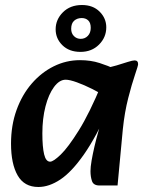

<svg xmlns="http://www.w3.org/2000/svg" viewBox="-20 -730 585 766"><path d="M133 16Q77 16 50.5 -30Q24 -76 24 -157Q24 -230 46 -291Q68 -352 106.5 -396.5Q145 -441 194.5 -465.5Q244 -490 299 -490Q342 -490 377.5 -478.5Q413 -467 438 -455L409 -340Q382 -358 349 -374.5Q316 -391 287 -401.5Q258 -412 242 -412Q217 -412 195.5 -383Q174 -354 161.5 -305.5Q149 -257 149 -198Q149 -144 156 -114.5Q163 -85 180 -85Q193 -85 222.5 -113.5Q252 -142 294.5 -210Q337 -278 386 -396L418 -304Q364 -184 315 -114Q266 -44 221 -14Q176 16 133 16ZM377 10Q353 10 347 -7.5Q341 -25 341 -47Q341 -64 345.5 -90Q350 -116 357 -146Q364 -176 372 -204L394 -279L363 -305L387 -456Q419 -461 445 -469Q471 -477 490 -483Q509 -489 517 -489Q531 -489 531 -474Q531 -468 518.5 -431.5Q506 -395 491.5 -338.5Q477 -282 470 -214L449 10ZM301 -523Q256 -523 229 -549.5Q202 -576 202 -613Q202 -652 231 -681Q260 -710 307 -710Q351 -710 377.5 -683.5Q404 -657 404 -621Q404 -581 375 -552Q346 -523 301 -523ZM302 -575Q319 -575 330.5 -587Q342 -599 342 -619Q342 -639 332 -648.5Q322 -658 306 -658Q288 -658 276 -647.5Q264 -637 264 -615Q264 -597 275 -586Q286 -575 302 -575Z"/></svg>

Font: Alkatra Medium
Style: Regular
Weight: 500
Designer: Suman Bhandary
Version: Version 1.100;gftools[0.9.22]